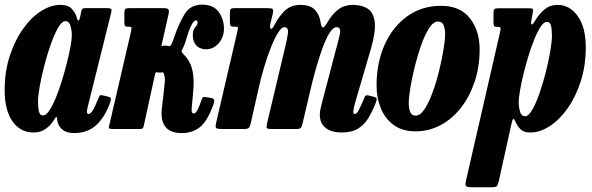

<svg xmlns="http://www.w3.org/2000/svg" viewBox="-21 -555 2548 826"><path d="M453 -115Q431.5 -53 394 -17.8Q356.5 17.5 298 17.5Q265 17.5 247.5 2.5Q230 -12.5 226.5 -31.5Q225 -36 225 -38.8Q225 -41.5 225 -45Q223.5 -52.5 220.8 -51.2Q218 -50 212 -40.5Q199.5 -18.5 177.2 -1.8Q155 15 124 15Q66 15 32.5 -33.2Q-1 -81.5 -1 -167.5Q-1 -245.5 20.2 -312Q41.5 -378.5 76.5 -428.5Q111.5 -478.5 154 -506.2Q196.5 -534 239.5 -534Q273.5 -534 289.2 -515.5Q305 -497 309 -479.5Q311.5 -467.5 315.8 -466.5Q320 -465.5 324 -483L328.5 -505.5Q330 -513.5 333.5 -516.8Q337 -520 347.5 -520H439Q455.5 -520 457.8 -516Q460 -512 457 -499L357 -97.5Q355.5 -93 354.2 -85.8Q353 -78.5 353 -75Q353 -64.5 359.5 -64.5Q368 -64.5 378 -80.2Q388 -96 403 -133.5Q406.5 -142.5 408.8 -144.8Q411 -147 424 -144L446.5 -138.5Q454 -136.5 455.5 -132Q457 -127.5 453 -115ZM288 -402.5Q288 -425 282 -444.5Q276 -464 260.5 -464Q245.5 -464 229.5 -436.5Q213.5 -409 198 -365.8Q182.5 -322.5 170 -274.5Q157.5 -226.5 150 -184.2Q142.5 -142 142.5 -117.5Q142.5 -92 146.5 -75.2Q150.5 -58.5 164.5 -58.5Q177 -58.5 191 -79.2Q205 -100 219 -133.8Q233 -167.5 245.2 -207.5Q257.5 -247.5 267.2 -286.2Q277 -325 282.5 -356Q288 -387 288 -402.5Z M898 -108Q873 -36.5 840.8 -9.5Q808.5 17.5 760.5 17.5Q663 17.5 675.5 -90.5L682.5 -150Q685 -177 687.5 -196.8Q690 -216.5 685.5 -233Q682.5 -245.5 676.5 -244Q674 -243.5 671.8 -243Q669.5 -242.5 666 -242.5Q661.5 -242.5 655.5 -244Q648.5 -245.5 646.5 -238L598.5 -18.5Q596 -7 593.8 -3.5Q591.5 0 578 0H467Q447.5 0 447.2 -4.8Q447 -9.5 451 -24.5L542.5 -418.5Q545.5 -432 544.5 -436Q543.5 -440 534 -440H529Q519 -440 516.5 -444Q514 -448 514 -460V-497.5Q514 -512 517.8 -516Q521.5 -520 535.5 -520H683.5Q699.5 -520 703.5 -514.5Q707.5 -509 704 -493L678 -379Q675 -366.5 674 -361Q673 -355.5 678 -357Q685.5 -359 690.5 -359Q694.5 -359 697.5 -358.2Q700.5 -357.5 702.5 -357Q706 -356 709.2 -356.5Q712.5 -357 717.5 -366.5Q720.5 -372 723 -379Q725.5 -386 728 -394.5Q751 -460 775.2 -497.5Q799.5 -535 849 -535Q897 -535 919.8 -503.8Q942.5 -472.5 942.5 -431.5Q942.5 -395 919.8 -369Q897 -343 866 -343Q838.5 -343 823.2 -360Q808 -377 808.5 -403Q808.5 -427 818.5 -437.2Q828.5 -447.5 829 -458Q829 -467.5 822 -467.5Q813 -467.5 802 -445.8Q791 -424 776 -372.5Q773.5 -364 770.2 -356.8Q767 -349.5 763.5 -343.5Q759 -335.5 760.8 -331.5Q762.5 -327.5 770 -320Q798.5 -291 807 -251.5Q815.5 -212 809.5 -154.5L804 -93Q802.5 -77.5 804.5 -72.2Q806.5 -67 813.5 -67Q820.5 -67 829 -83.2Q837.5 -99.5 846.5 -126.5Q850 -137 855 -137.5Q860 -138 869.5 -136.5L891 -132.5Q898 -131 900 -125.8Q902 -120.5 898 -108Z M989 -520H1128.5Q1145 -520 1150.5 -517.2Q1156 -514.5 1153.5 -500L1142 -452.5Q1138.5 -435 1144 -431.2Q1149.5 -427.5 1160.5 -449Q1180 -487 1206 -510.5Q1232 -534 1270.5 -534Q1313.5 -534 1333.5 -513Q1353.5 -492 1358 -460Q1361.5 -437.5 1367.8 -437Q1374 -436.5 1385.5 -455.5Q1409 -496 1435.2 -515Q1461.5 -534 1497 -534Q1535.5 -534 1561 -517.5Q1586.5 -501 1591.2 -459.2Q1596 -417.5 1573.5 -341L1506 -110.5Q1503.5 -102.5 1501.2 -90.2Q1499 -78 1499 -75Q1499 -64.5 1505.5 -64.5Q1514 -64.5 1523.2 -82.8Q1532.5 -101 1545 -131Q1548.5 -141 1552.2 -143.8Q1556 -146.5 1567 -144L1585.5 -139Q1597.5 -136 1599.2 -131.5Q1601 -127 1595.5 -112.5Q1581 -75.5 1563.5 -46.8Q1546 -18 1519.2 -1.5Q1492.5 15 1449.5 15Q1404 15 1379.5 -5Q1355 -25 1355 -61.5Q1355 -72 1357.5 -85Q1360 -98 1363 -108.5L1418.5 -320Q1434 -375.5 1440.8 -406.8Q1447.5 -438 1427 -438Q1412.5 -438 1397.2 -414Q1382 -390 1367.2 -350Q1352.5 -310 1338.5 -261Q1324.5 -212 1313 -162L1280 -21Q1277 -9 1272.8 -4.5Q1268.5 0 1253.5 0H1149Q1128.5 0 1126.5 -4.8Q1124.5 -9.5 1128.5 -27L1201.5 -334Q1214.5 -386 1217.8 -412Q1221 -438 1201.5 -438Q1190.5 -438 1175.8 -415Q1161 -392 1145.5 -353.5Q1130 -315 1115.5 -266.8Q1101 -218.5 1090 -168L1057.5 -23.5Q1054 -10 1049.5 -5Q1045 0 1028.5 0H935Q910.5 0 907.8 -5.8Q905 -11.5 909.5 -30L999 -414.5Q1002.5 -430.5 1003.2 -435.2Q1004 -440 992 -440H989Q976 -440 972 -443.2Q968 -446.5 968 -463V-496Q968 -511 971 -515.5Q974 -520 989 -520Z M1599 -187.5Q1599 -284.5 1633.5 -362Q1668 -439.5 1730.8 -484.8Q1793.5 -530 1876.5 -530Q1958.5 -530 2000.5 -476.5Q2042.5 -423 2042.5 -342Q2042.5 -269 2021.5 -205.2Q2000.5 -141.5 1963.2 -93Q1926 -44.5 1875.5 -17.2Q1825 10 1766 10Q1710 10 1673 -17Q1636 -44 1617.5 -88.8Q1599 -133.5 1599 -187.5ZM1737.5 -112.5Q1737.5 -88.5 1743.8 -73Q1750 -57.5 1767.5 -57.5Q1787 -57.5 1805.8 -86Q1824.5 -114.5 1840.5 -158.8Q1856.5 -203 1868.5 -252Q1880.5 -301 1887.2 -343Q1894 -385 1894 -407.5Q1894 -431 1887.5 -446.8Q1881 -462.5 1863 -462.5Q1843.5 -462.5 1825 -433.8Q1806.5 -405 1790.8 -360.5Q1775 -316 1763 -267Q1751 -218 1744.2 -176.2Q1737.5 -134.5 1737.5 -112.5Z M2125 -519.5H2253.5Q2267.5 -519.5 2270.5 -516.8Q2273.5 -514 2271 -500L2266 -472.5Q2262 -453.5 2265.8 -450Q2269.5 -446.5 2280 -464.5Q2299 -496 2322.2 -515Q2345.5 -534 2377.5 -534Q2430 -534 2464.5 -485.8Q2499 -437.5 2499 -351.5Q2499 -273.5 2478 -207Q2457 -140.5 2422 -90.5Q2387 -40.5 2344.8 -12.8Q2302.5 15 2259.5 15Q2233 15 2219.2 1.8Q2205.5 -11.5 2198 -28.5Q2191.5 -43.5 2187.8 -43.5Q2184 -43.5 2179.5 -23L2124.5 226Q2121 240 2116.5 245.2Q2112 250.5 2096 250.5H2006Q1985.5 250.5 1982.8 244.2Q1980 238 1983.5 223L2130 -415.5Q2133 -429 2132.5 -434.2Q2132 -439.5 2120 -439.5H2116.5Q2106 -439.5 2104 -444Q2102 -448.5 2102 -462.5V-499Q2102 -513 2106.8 -516.2Q2111.5 -519.5 2125 -519.5ZM2210.5 -116.5Q2210.5 -94 2216.2 -74.5Q2222 -55 2238 -55Q2252.5 -55 2268.5 -82.2Q2284.5 -109.5 2299.5 -152.5Q2314.5 -195.5 2326.8 -243.5Q2339 -291.5 2346.2 -334Q2353.5 -376.5 2353.5 -401.5Q2353.5 -429 2349.2 -445Q2345 -461 2332 -461Q2319 -461 2305.2 -440.5Q2291.5 -420 2277.8 -386.2Q2264 -352.5 2252 -312.8Q2240 -273 2230.5 -234Q2221 -195 2215.8 -163.8Q2210.5 -132.5 2210.5 -116.5Z"/></svg>

Font: Besley* Condensed
Style: Bold Italic
Weight: 700
Width: 3
Italic angle: -13°
Designer: Owen Earl
Foundry: indestructible type*
Version: Version 3.000; ttfautohint (v1.8.3)